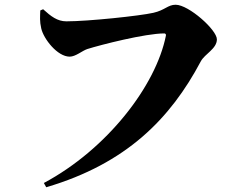

<svg xmlns="http://www.w3.org/2000/svg" viewBox="-20 -750 1040 810"><path d="M162 -711 150 -706C149 -680 147 -660 154 -630C164 -586 222 -511 274 -511C299 -511 327 -536 348 -543C405 -561 593 -609 673 -609C678 -609 681 -605 680 -600C638 -388 431 -120 165 22L175 40C514 -60 699 -250 827 -491C844 -523 895 -544 895 -584C895 -624 776 -730 721 -730C688 -730 676 -707 627 -696C570 -683 352 -660 260 -660C222 -660 195 -681 162 -711Z"/></svg>

Font: Noto Serif KR Black
Style: Regular
Weight: 900
Version: Version 1.001;PS 1.001;hotconv 16.6.54;makeotf.lib2.5.65590